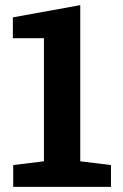

<svg xmlns="http://www.w3.org/2000/svg" viewBox="-20 -731 482 751"><path d="M414.1 -85.4V0H31.7V-85.4L151.9 -100.1V-581.5H30.3V-663.1L293.9 -710.9V-100.1Z"/></svg>

Font: Hanuman
Style: Bold
Weight: 700
Designer: Danh Hong
Version: Version 8.002; ttfautohint (v1.8.3)